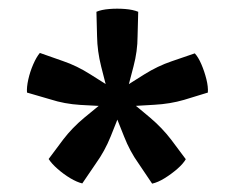

<svg xmlns="http://www.w3.org/2000/svg" viewBox="-20 -758 548 448"><path d="M205 -730.5Q216.5 -735.5 235 -737Q253.5 -738.5 272 -737Q290.5 -735.5 302.5 -730.5L301 -673Q301 -639 291.5 -603Q282 -567 274 -536Q264.5 -525 254 -525Q242 -525 233.5 -536Q225 -567 216 -603Q207 -639 206.5 -673ZM43 -542Q42 -554.5 46 -572.5Q50 -590.5 57.5 -607.8Q65 -625 73 -634.5L127 -615.5Q159.5 -604.5 190.8 -584.5Q222 -564.5 249.5 -547.5Q258 -534.5 254 -525Q252 -519.5 248 -515.2Q244 -511 236.5 -509.5Q204.5 -511 167.5 -513.2Q130.5 -515.5 98 -526ZM172 -330Q159.5 -333 144 -342.2Q128.5 -351.5 114.5 -363.8Q100.5 -376 93.5 -387L127.5 -432.5Q148.5 -460 177.2 -483.8Q206 -507.5 230.5 -527.5Q244.5 -531 254 -525Q264 -517.5 263.5 -504Q252 -473.5 238.2 -439.5Q224.5 -405.5 204 -377ZM413.5 -386.5Q407.5 -376 393.8 -364Q380 -352 364.2 -342.2Q348.5 -332.5 335 -329.5L303 -377Q283 -405 269.5 -439.5Q256 -474 244 -503.5Q244.5 -518.5 254 -525Q258.5 -528 264.2 -529Q270 -530 276.5 -527.5Q302 -507.5 330.2 -483.5Q358.5 -459.5 379.5 -432ZM434.5 -633.5Q442.5 -625 449.8 -608.2Q457 -591.5 461.5 -573.5Q466 -555.5 465 -542L409.5 -525Q377 -515.5 339.8 -513.5Q302.5 -511.5 271.5 -509.5Q264.5 -512 260.2 -515.8Q256 -519.5 254 -525Q249.5 -534.5 258 -547Q285.5 -565 316.8 -584.5Q348 -604 380.5 -615Z"/></svg>

Font: Signika Light Medium
Style: Regular
Weight: 500
Version: Version 2.003;gftools[0.9.32]